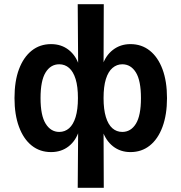

<svg xmlns="http://www.w3.org/2000/svg" viewBox="-20 -714 864 914"><path d="M350 180 352 -94H357Q342 -45 307 -17.5Q272 10 223 10Q170 10 131 -21Q92 -52 70.5 -110Q49 -168 49 -247Q49 -328 70.5 -385Q92 -442 131 -473Q170 -504 223 -504Q272 -504 307 -476.5Q342 -449 357 -401H352L350 -694H474L473 -401H467Q482 -449 517.5 -476.5Q553 -504 601 -504Q654 -504 693 -473Q732 -442 753.5 -384.5Q775 -327 775 -247Q775 -168 753.5 -110Q732 -52 693 -21Q654 10 601 10Q553 10 518 -17.5Q483 -45 467 -94H473L474 180ZM262 -86Q289 -86 309 -103.5Q329 -121 340 -157Q351 -193 351 -247Q351 -302 340 -337.5Q329 -373 309 -390.5Q289 -408 262 -408Q221 -408 197 -369Q173 -330 173 -247Q173 -164 197.5 -125Q222 -86 262 -86ZM562 -86Q603 -86 627 -125Q651 -164 651 -247Q651 -330 627 -369Q603 -408 562 -408Q536 -408 515.5 -390.5Q495 -373 484 -337.5Q473 -302 473 -247Q473 -193 484 -157Q495 -121 515 -103.5Q535 -86 562 -86Z"/></svg>

Font: Nunito Sans 10pt SemiCondensed
Style: Bold
Weight: 700
Width: 4
Designer: Vernon Adams
Foundry: Vernon Adams
Version: Version 3.101;gftools[0.9.27]